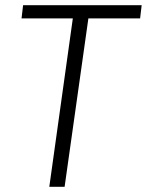

<svg xmlns="http://www.w3.org/2000/svg" viewBox="-20 -720 566 740"><path d="M526 -700 520 -649H291L325 -680L229 0H170L265 -680L289 -649H63L69 -700Z"/></svg>

Font: Pathway Extreme 28pt ExtraLight
Style: Italic
Weight: 250
Italic angle: -8°
Designer: Eduardo Rodriguez Tunni
Foundry: Eduardo Rodriguez Tunni
Version: Version 1.001;gftools[0.9.26]